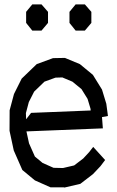

<svg xmlns="http://www.w3.org/2000/svg" viewBox="-20 -841 528 865"><path d="M381.3 -155.3 399.9 -179.2 453.6 -120.1 432.6 -92.3 398.9 -56.6 341.8 -12.7 270.5 3.9 267.1 2.9H214.8H207.5L137.2 -28.3L80.6 -75.2L42 -163.1L22.9 -252L23.4 -344.2L43 -417.5L77.6 -486.8L145.5 -552.2L218.8 -579.1L272.5 -580.1L339.8 -552.2L398.4 -503.9L439.5 -437.5L459 -373.5L466.3 -318.4L439.5 -313.5L443.4 -262.7L99.1 -249L110.8 -195.3L137.2 -135.7L171.9 -106.9L221.2 -85L263.7 -84L314 -95.7L355 -127ZM133.8 -428.2 109.9 -381.3 96.7 -331.5 97.7 -303.7 120.1 -332.5 388.7 -343.3 387.7 -351.6 374.5 -395.5 347.2 -439.5 306.2 -473.1 260.7 -492.2 230 -491.2 180.2 -473.1ZM125.5 -821.3H167L196.3 -787.6V-737.8L167 -703.1H125.5L97.7 -737.8V-787.6ZM320.8 -821.3H362.3L391.6 -787.6V-737.8L362.3 -703.1H320.8L293 -737.8V-787.6Z"/></svg>

Font: Gap Sans
Style: Regular
Weight: 400
Designer: Alexandre Liziard and Étienne Ozeray
Foundry: Interstices.io
Version: Version 1.6.1 - December 3. 2014